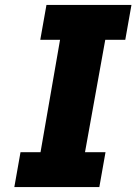

<svg xmlns="http://www.w3.org/2000/svg" viewBox="-20 -757 552 777"><path d="M38 0 63 -141H144L223 -596H143L168 -737H512L487 -596H406L324 -141H407L382 0Z"/></svg>

Font: Tomorrow
Style: Bold Italic
Weight: 700
Italic angle: -10°
Designer: Tony de Marco, Monica Rizzolli
Foundry: Just in Type
Version: Version 2.002